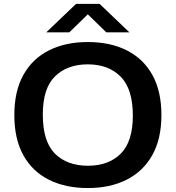

<svg xmlns="http://www.w3.org/2000/svg" viewBox="-20 -968 914 998"><path d="M436.5 9.5Q320.5 9.5 234.5 -33.5Q148.5 -76.5 101.5 -161Q54.5 -245.5 54.5 -370Q54.5 -494.5 101.8 -579Q149 -663.5 235 -706.5Q321 -749.5 436.5 -749.5Q553 -749.5 639 -706.2Q725 -663 772 -578.5Q819 -494 819 -370Q819 -246 771.5 -161.5Q724 -77 638 -33.8Q552 9.5 436.5 9.5ZM436.5 -106.5Q545 -106.5 607.8 -169.5Q670.5 -232.5 670.5 -367Q670.5 -506 607 -569.8Q543.5 -633.5 436.5 -633.5Q329.5 -633.5 266 -571.2Q202.5 -509 202.5 -373Q202.5 -232.5 265.5 -169.5Q328.5 -106.5 436.5 -106.5ZM220.5 -800 375.5 -948H497.5L652.5 -800H532.5L436.5 -893.5L340.5 -800Z"/></svg>

Font: Encode Sans Expanded Expanded SemiBold
Style: Regular
Weight: 600
Width: 7
Designer: Multiple Designers
Foundry: Impallari Type
Version: Version 3.000; ttfautohint (v1.8.3) -l 8 -r 50 -G 200 -x 14 